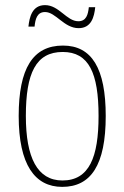

<svg xmlns="http://www.w3.org/2000/svg" viewBox="-20 -720 486 750"><path d="M287 -610C337 -610 348 -654 352 -692H327C324 -663 317 -637 286 -637C240 -637 211 -700 156 -700C105 -700 95 -652 91 -616H115C118 -646 125 -673 156 -673C198 -673 230 -610 287 -610ZM223 10C335 10 393 -75 393 -267C393 -452 339 -542 226 -542C108 -542 53 -452 53 -267C53 -77 116 10 223 10ZM224 -15C126 -15 81 -104 81 -267C81 -434 120 -517 225 -517C327 -517 365 -435 365 -267C365 -107 329 -15 224 -15Z"/></svg>

Font: Noto Serif Myanmar Condensed Thin
Style: Regular
Weight: 100
Width: 3
Designer: Ben Mitchell and the Monotype Design Team
Foundry: Monotype Imaging Inc.
Version: Version 2.106